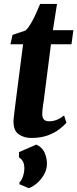

<svg xmlns="http://www.w3.org/2000/svg" viewBox="-20 -710 403 1002"><path d="M208.5 -186.5Q206 -170 204.2 -157.5Q202.5 -145 201.5 -134.8Q200.5 -124.5 200.5 -115Q200.5 -96 209.2 -86.5Q218 -77 235.5 -77Q258 -77 277.2 -85Q296.5 -93 314.5 -107.5L326.5 -69Q312.5 -53 288.2 -34.5Q264 -16 228.2 -3Q192.5 10 142.5 10Q105.5 10 77.8 -9.2Q50 -28.5 50.5 -76.5Q50.5 -80 50.8 -85.5Q51 -91 52.5 -102.2Q54 -113.5 56.2 -133.2Q58.5 -153 62.5 -184.5L100.5 -479H34.5L45.5 -528L113.5 -551Q127 -563 141 -587Q155 -611 167.5 -638.5Q180 -666 189.5 -689.5H277.5L256 -552.5H363L353 -479H246ZM130 272 81.5 251.5 82 240.5Q92 234 100 210Q108 186 107 162.5Q106.5 147 100 133.5Q93.5 120 79 111.5V84L169.5 44.5Q199 57.5 211.8 84.8Q224.5 112 225 143Q225.5 174.5 209.2 202Q193 229.5 170.8 248Q148.5 266.5 130 272Z"/></svg>

Font: Merriweather 24pt ExtraBold
Style: Italic
Weight: 800
Italic angle: -7.8°
Version: Version 2.101